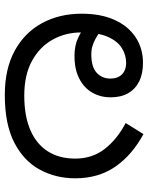

<svg xmlns="http://www.w3.org/2000/svg" viewBox="71 -676 617 799"><g transform="rotate(90 379.5 -276.5)"><path d="M375 12Q267 12 191.5 -29Q116 -70 76.5 -142.5Q37 -215 37 -308Q37 -387 62.5 -444Q88 -501 134.5 -532Q181 -563 242 -563Q287 -563 319 -547Q351 -531 368 -501Q385 -471 385 -429Q385 -386 365.5 -352Q346 -318 307.5 -298Q269 -278 212 -278Q190 -278 171 -282Q152 -286 136.5 -293.5Q121 -301 108 -309L118 -380Q128 -373 141.5 -365.5Q155 -358 171 -353Q187 -348 206 -348Q259 -348 283 -370.5Q307 -393 307 -427Q307 -459 289 -476Q271 -493 242 -493Q209 -493 180 -475Q151 -457 133 -416Q115 -375 115 -306Q115 -241 145 -187Q175 -133 233.5 -101Q292 -69 378 -69Q462 -69 520.5 -94Q579 -119 609.5 -166.5Q640 -214 640 -281Q640 -352 600 -403.5Q560 -455 492 -491L538 -565Q625 -518 673.5 -448Q722 -378 722 -281Q722 -201 686.5 -134.5Q651 -68 574.5 -28Q498 12 375 12Z"/></g></svg>

Font: ukannada05
Style: Book
Weight: 400
Designer: Jelle Bosma - Monotype Design Team
Foundry: Monotype Imaging Inc.
Version: Version 2.003